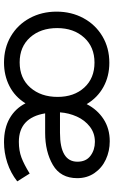

<svg xmlns="http://www.w3.org/2000/svg" viewBox="175 -732 567 957"><g transform="rotate(90 458.5 -253.5)"><path d="M38 -252Q38 -326 70.5 -386Q103 -446 161 -480.5Q219 -515 293 -515Q360 -515 413.5 -485.5Q467 -456 499 -402Q526 -455 573.5 -486Q621 -517 684 -517Q733 -517 775 -497.5Q817 -478 842.5 -441Q868 -404 868 -355Q868 -272 802 -233.5Q736 -195 642 -195H545Q567 -64 687 -64Q731 -64 765.5 -77Q800 -90 845 -118L884 -56Q842 -23 791.5 -6.5Q741 10 689 10Q619 10 570 -18Q521 -46 495 -97Q462 -44 409 -17Q356 10 292 10Q219 10 161 -24Q103 -58 70.5 -118Q38 -178 38 -252ZM786 -356Q786 -399 756.5 -421Q727 -443 687 -443Q644 -443 611.5 -418Q579 -393 561 -353Q543 -313 540 -269H642Q786 -269 786 -356ZM463 -257Q463 -339 416.5 -390Q370 -441 292 -441Q214 -441 167 -389Q120 -337 120 -255Q120 -172 166.5 -120Q213 -68 291 -68Q370 -68 416.5 -121Q463 -174 463 -257Z"/></g></svg>

Font: Bellota
Style: Bold
Weight: 700
Designer: Kemie Guaida
Foundry: Kemie Guaida
Version: Version 4.001